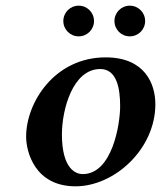

<svg xmlns="http://www.w3.org/2000/svg" viewBox="-20 -646 567 676"><path d="M383 -572C383 -542 407 -518 437 -518C467 -518 491 -542 491 -572C491 -602 467 -626 437 -626C407 -626 383 -602 383 -572ZM203 -572C203 -542 227 -518 257 -518C287 -518 311 -542 311 -572C311 -602 287 -626 257 -626C227 -626 203 -602 203 -572ZM72 -165C72 -111 103 10 246 10C383 10 527 -121 527 -279C527 -351 490 -444 352 -444C172 -444 72 -285 72 -165ZM198 -173C198 -260 236 -403 333 -403C392 -403 403 -333 403 -272C403 -208 375 -33 271 -33C248 -33 198 -50 198 -173Z"/></svg>

Font: Linux Libertine O
Style: Bold Italic
Weight: 700
Italic angle: -11.5°
Designer: Philipp H. Poll
Foundry: Philipp H. Poll
Version: Version 4.1.0